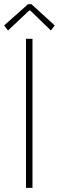

<svg xmlns="http://www.w3.org/2000/svg" viewBox="-23 -907 284 927"><path d="M102.5 0V-719.7H133.8V0ZM15.6 -759.8 -2.9 -784.2 112.3 -886.7H128.9L241.2 -784.2L222.7 -759.8L123 -856.4H118.2Z"/></svg>

Font: Reddit Sans Condensed ExtraLight
Style: Regular
Weight: 250
Version: Version 1.014